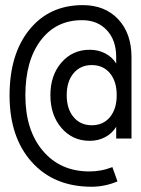

<svg xmlns="http://www.w3.org/2000/svg" viewBox="-20 -585 540 735"><path d="M426.8 -220.7Q426.8 -273.4 400.9 -304.7Q375 -335.9 331.1 -335.9Q288.1 -335.9 261.7 -304.7Q235.4 -273.4 235.4 -220.7Q235.4 -168 261.7 -136.7Q288.1 -105.5 331.1 -105.5Q375 -105.5 400.9 -136.7Q426.8 -168 426.8 -220.7ZM483.4 -54.7H424.8V-99.6Q409.2 -74.2 382.8 -60.1Q356.4 -45.9 323.2 -45.9Q257.8 -45.9 215.3 -95.2Q172.9 -144.5 172.9 -220.7Q172.9 -296.9 215.3 -345.7Q257.8 -394.5 323.2 -394.5Q356.4 -394.5 383.3 -380.4Q410.2 -366.2 424.8 -341.8V-367.2Q424.8 -430.7 389.2 -469.2Q353.5 -507.8 293.9 -507.8Q194.3 -507.8 135.7 -430.2Q77.1 -352.5 77.1 -219.7Q77.1 -86.9 144 -7.8Q210.9 71.3 322.3 71.3Q343.8 71.3 365.7 67.4Q387.7 63.5 410.2 54.7L429.7 109.4Q404.3 120.1 379.4 125Q354.5 129.9 331.1 129.9Q186.5 129.9 101.6 35.2Q16.6 -59.6 16.6 -219.7Q16.6 -377.9 92.8 -471.7Q168.9 -565.4 296.9 -565.4Q381.8 -565.4 432.6 -511.2Q483.4 -457 483.4 -366.2Z"/></svg>

Font: BabelStone Marchen
Style: Regular
Weight: 400
Designer: Andrew West
Foundry: Andrew West
Version: Version 9.003 2021-11-11